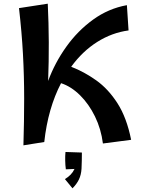

<svg xmlns="http://www.w3.org/2000/svg" viewBox="-20 -778 763 1041"><path d="M107 10Q111 -123 111 -244Q111 -365 104.5 -484.5Q98 -604 83 -734L239 -758Q244 -654 244.5 -549Q245 -444 241 -339Q277 -437 339 -524Q401 -611 484.5 -671.5Q568 -732 668 -750L677 -613Q587 -601 507 -550.5Q427 -500 366 -416Q436 -389 501.5 -342.5Q567 -296 617 -218Q667 -140 691 -20L538 0Q528 -79 495 -146.5Q462 -214 414 -261.5Q366 -309 311 -327Q276 -260 253 -180Q230 -100 220 -8ZM373 243 332 193Q369 171 384 138L337 140Q334 118 333.5 92.5Q333 67 335 46L424 49Q424 72 423.5 93Q423 114 422 137Q420 170 408 195Q396 220 373 243Z"/></svg>

Font: Marhey
Style: Regular
Weight: 400
Designer: Nur Syamsi & Bustanul Arifin
Foundry: Namelatype
Version: Version 1.000; ttfautohint (v1.8.4.7-5d5b)